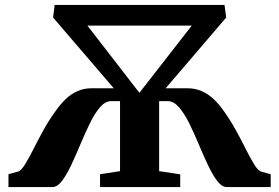

<svg xmlns="http://www.w3.org/2000/svg" viewBox="-20 -763 1138 783"><path d="M14.5 0V-52.5L54 -63.5Q66.5 -67.5 82 -92.5Q97.5 -117.5 116 -154.2Q134.5 -191 157 -232Q179.5 -273 206 -309Q225.5 -337.5 247.8 -358.8Q270 -380 296.2 -391.5Q322.5 -403 353 -403H444L196.5 -691.5L203 -743H895.5L902.5 -691.5L655.5 -403H745Q776.5 -403 803 -391.2Q829.5 -379.5 852.2 -358Q875 -336.5 895 -307Q920.5 -271 942.8 -230.5Q965 -190 983.2 -153.5Q1001.5 -117 1016.8 -92.2Q1032 -67.5 1044.5 -63.5L1084 -52.5V0H905.5Q885 0 865.8 -25.2Q846.5 -50.5 827.8 -90.5Q809 -130.5 790.2 -175.2Q771.5 -220 751.8 -260Q732 -300 710.2 -325.2Q688.5 -350.5 664.5 -350.5H629V-65L715 -52V0H388V-52.5L469.5 -65V-350.5H433Q409 -350.5 387.5 -325.2Q366 -300 346.5 -260Q327 -220 308.2 -175.2Q289.5 -130.5 270.8 -90.5Q252 -50.5 232.8 -25.2Q213.5 0 193 0ZM336.5 -658.5 548.5 -384.5 762 -658.5Z"/></svg>

Font: Merriweather 48pt ExtraBold
Style: Regular
Weight: 800
Version: Version 2.100